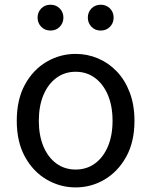

<svg xmlns="http://www.w3.org/2000/svg" viewBox="-20 -787 646 820"><path d="M303.1 13.4Q236.6 13.4 179 -20.3Q121.4 -54 86.5 -117.6Q51.6 -181.2 51.6 -271Q51.6 -361.9 86.5 -425.7Q121.4 -489.4 179 -523.1Q236.6 -556.8 303.1 -556.8Q352.9 -556.8 398.3 -537.7Q443.7 -518.6 478.8 -481.9Q513.8 -445.3 534 -392.1Q554.3 -338.9 554.3 -271Q554.3 -181.2 519.1 -117.6Q483.8 -54 426.7 -20.3Q369.7 13.4 303.1 13.4ZM303.1 -62.9Q350.2 -62.9 385.7 -88.9Q421.2 -114.9 441 -161.8Q460.7 -208.7 460.7 -271Q460.7 -333.8 441 -380.8Q421.2 -427.8 385.7 -454.2Q350.2 -480.5 303.1 -480.5Q256.1 -480.5 220.6 -454.2Q185.1 -427.8 165.4 -380.8Q145.8 -333.8 145.8 -271Q145.8 -208.7 165.4 -161.8Q185.1 -114.9 220.6 -88.9Q256.1 -62.9 303.1 -62.9ZM195.7 -656.5Q171.5 -656.5 156 -672.7Q140.5 -688.9 140.5 -711.7Q140.5 -734.8 156 -750.8Q171.5 -766.8 195.7 -766.8Q219.6 -766.8 235.2 -750.8Q250.8 -734.8 250.8 -711.7Q250.8 -688.9 235.2 -672.7Q219.6 -656.5 195.7 -656.5ZM410.2 -656.5Q386 -656.5 370.6 -672.7Q355.1 -688.9 355.1 -711.7Q355.1 -734.8 370.6 -750.8Q386 -766.8 410.2 -766.8Q434.2 -766.8 449.8 -750.8Q465.3 -734.8 465.3 -711.7Q465.3 -688.9 449.8 -672.7Q434.2 -656.5 410.2 -656.5Z"/></svg>

Font: Noto Sans KR Thin
Style: Regular
Weight: 100
Designer: Ryoko NISHIZUKA 西塚涼子 (kana, bopomofo & ideographs); Paul D. Hunt (Latin, Greek & Cyrillic); Sandoll Communications 산돌커뮤니
Foundry: Adobe
Version: Version 2.004-H2;hotconv 1.0.118;makeotfexe 2.5.65603